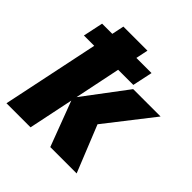

<svg xmlns="http://www.w3.org/2000/svg" viewBox="-199 -913 1066 1066"><g transform="rotate(45 334.0 -380.0)"><path d="M11 0H200L255 -265L355 0H562L451 -275L668 -553H453L262 -299L318 -570H437L462 -688H343L358 -760H169L154 -688H74L49 -570H130Z"/></g></svg>

Font: Noto Sans Black
Style: Italic
Weight: 900
Italic angle: -12°
Designer: Monotype Design Team
Foundry: Monotype Imaging Inc.
Version: Version 2.013